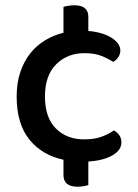

<svg xmlns="http://www.w3.org/2000/svg" viewBox="-20 -598 520 726"><path d="M299 -397Q235 -397 192.5 -355Q150 -313 150 -233Q150 -154 191 -112.5Q232 -71 298 -71Q337 -71 364 -81Q391 -91 411 -105Q424 -97 431.5 -86Q439 -75 439 -59Q439 -30 405 -10.5Q371 9 314 13V102Q308 104 297 106Q286 108 273 108Q220 108 220 64V6Q139 -11 91 -70.5Q43 -130 43 -233Q43 -284 56.5 -324.5Q70 -365 93.5 -395Q117 -425 149.5 -445Q182 -465 220 -474V-572Q226 -574 237.5 -576Q249 -578 262 -578Q314 -578 314 -534V-481Q369 -476 402 -455Q435 -434 435 -407Q435 -393 427 -381.5Q419 -370 408 -364Q388 -377 362.5 -387Q337 -397 299 -397Z"/></svg>

Font: Baloo Tammudu 2 Medium
Style: Regular
Weight: 500
Designer: Maithili Shingre, Omkar Shende and Ek Type
Foundry: Ek Type
Version: Version 1.640;hotconv 1.0.111;makeotfexe 2.5.65597; ttfautoh